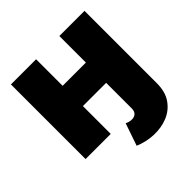

<svg xmlns="http://www.w3.org/2000/svg" viewBox="-230 -883 1273 1273"><g transform="rotate(-45 407.0 -246.5)"><path d="M364 177 418 20Q458 39 487 28Q516 17 516 -22V-261H298V0H62V-700H298V-451H516V-700H752V-22Q752 59 716 110.5Q680 162 622 185.5Q564 209 496 206.5Q428 204 364 177Z"/></g></svg>

Font: Montserrat Black
Style: Regular
Weight: 900
Designer: Julieta Ulanovsky
Foundry: Julieta Ulanovsky
Version: Version 9.000; ttfautohint (v1.8.4.7-5d5b)